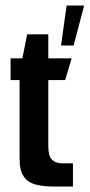

<svg xmlns="http://www.w3.org/2000/svg" viewBox="-20 -684 329 704"><path d="M178.2 0Q140.2 0 111.6 -7.2Q83 -14.4 67.4 -36.4Q51.8 -58.4 51.8 -102V-390.5H18.8V-470H62L79.6 -558H157.1V-470H242.8L218.9 -390.5H157.1V-147.9Q157.1 -112.2 170.5 -98.7Q183.9 -85.1 210.3 -85.1H247.5V0ZM203.8 -517 224.2 -663.6H288.5L249.9 -517Z"/></svg>

Font: Smooch Sans Thin
Style: Regular
Weight: 100
Designer: Robert E. Leuschke
Foundry: Robert E. Leuschke
Version: Version 1.010